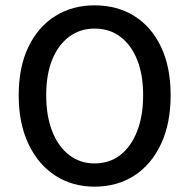

<svg xmlns="http://www.w3.org/2000/svg" viewBox="-20 -687 709 719"><path d="M334 12Q251 12 187 -29.5Q123 -71 86.5 -148Q50 -225 50 -330Q50 -436 86.5 -511.5Q123 -587 187 -627Q251 -667 334 -667Q419 -667 483 -627Q547 -587 583 -511.5Q619 -436 619 -330Q619 -225 583 -148Q547 -71 483 -29.5Q419 12 334 12ZM334 -75Q390 -75 430.5 -106.5Q471 -138 493.5 -195.5Q516 -253 516 -330Q516 -408 493.5 -463.5Q471 -519 430.5 -549.5Q390 -580 334 -580Q280 -580 239 -549.5Q198 -519 175.5 -463.5Q153 -408 153 -330Q153 -253 175.5 -195.5Q198 -138 239 -106.5Q280 -75 334 -75Z"/></svg>

Font: UmiuVSE Medium
Style: Regular
Weight: 500
Designer: Paul D. Hunt
Foundry: Adobe
Version: Version 3.046;September 5, 2023;FontCreator 14.0.0.2901 64-b